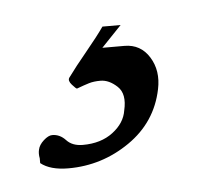

<svg xmlns="http://www.w3.org/2000/svg" viewBox="-28 -24 212 200"><g transform="rotate(-5 78.5 76.0)"><path d="M83 26H106Q123 26 132 40.5Q141 55 137 74Q130 108 101 128Q72 148 37 148Q18 148 8 140Q8 138 8 135Q7 130 8 126Q9 121 14 116.5Q19 112 23 112Q31 112 37 118.5Q43 125 54 125Q73 125 85.5 115.5Q98 106 100 93Q104 76 95.5 68Q87 60 78 60Q71 60 66 61.5Q61 63 53 66Q52 66 48 61.5Q44 57 46 54Q54 43 66 28.5Q78 14 85 4H104Z"/></g></svg>

Font: Amiri
Style: Italic
Weight: 400
Italic angle: 10°
Designer: Khaled Hosny
Version: Version 0.113